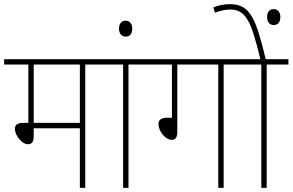

<svg xmlns="http://www.w3.org/2000/svg" viewBox="-20 -908 1414 928"><path d="M392 -596H498V-622H0V-596H117V-314H90C62 -314 52 -302 52 -285C52 -254 85 -211 115 -211C132 -211 143 -221 143 -248V-288H366V0H392ZM366 -596V-314H143V-596Z M601 -596H706V-622H484V-596H575V0H601Z M555 -770C555 -744 570 -731 587 -731C606 -731 619 -742 619 -770C619 -793 607 -808 587 -808C569 -808 555 -794 555 -770Z M837 -596H1035V0H1061V-596H1166V-622H692V-596H811V-339H788C757 -339 746 -327 746 -308C746 -274 779 -232 811 -232C825 -232 837 -242 837 -268Z M1269 -596H1374V-622H1152V-596H1243V0H1269Z M1240 -615H1266C1217 -819 1190 -888 1091 -888C1062 -888 1035 -882 1011 -872L1019 -847C1045 -856 1069 -862 1094 -862C1173 -862 1197 -793 1240 -615ZM1271 -826C1271 -800 1285 -787 1302 -787C1321 -787 1335 -798 1335 -826C1335 -850 1322 -864 1303 -864C1284 -864 1271 -851 1271 -826Z"/></svg>

Font: Noto Sans Devanagari SemiCondensed Thin
Style: Regular
Weight: 100
Width: 4
Designer: Jelle Bosma - Monotype Design Team
Foundry: Monotype Imaging Inc.
Version: Version 2.004